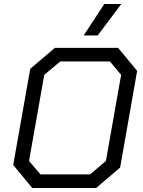

<svg xmlns="http://www.w3.org/2000/svg" viewBox="-20 -939 716 959"><path d="M46 -115 131 -595 254 -700H570L665 -585L580 -102L460 0H141ZM430 -68 509 -135 585 -565 529 -632H281L201 -565L125 -135L182 -68ZM501 -919H586L468 -762H398Z"/></svg>

Font: Chakra Petch
Style: Italic
Weight: 400
Italic angle: -10°
Designer: Katatrad Aksorn Co.,Ltd.
Foundry: Cadson Demak Co.,Ltd.
Version: Version 1.000; ttfautohint (v1.6)